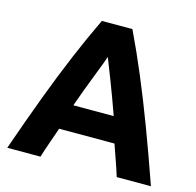

<svg xmlns="http://www.w3.org/2000/svg" viewBox="-102 -799 925 905"><g transform="rotate(15 360.5 -346.5)"><path d="M10 0Q62 -149 107.5 -270Q153 -391 196.5 -494Q240 -597 286 -693H435Q481 -597 524.5 -493.5Q568 -390 613.5 -269.5Q659 -149 711 0H544Q533 -36 519.5 -74Q506 -112 493 -150H223Q210 -112 196.5 -74Q183 -36 172 0ZM259 -274H456Q424 -364 396.5 -435Q369 -506 357 -536Q347 -506 319 -435Q291 -364 259 -274Z"/></g></svg>

Font: Ubuntu Sans ExtraBold
Style: Regular
Weight: 800
Designer: Dalton Maag Ltd
Foundry: Dalton Maag Ltd
Version: Version 1.006; ttfautohint (v1.8.4.7-5d5b)